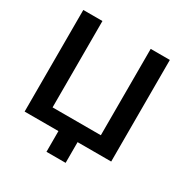

<svg xmlns="http://www.w3.org/2000/svg" viewBox="-150 -633 808 851"><g transform="rotate(30 254.5 -207.0)"><path d="M131 -78H378V-520H476V0H304V106H206V0H33V-520H131Z"/></g></svg>

Font: Non Bureau
Style: Regular
Weight: 400
Designer: Jona Saucedo
Foundry: Non Foundry
Version: Version 1.000; ttfautohint (v1.8.4)